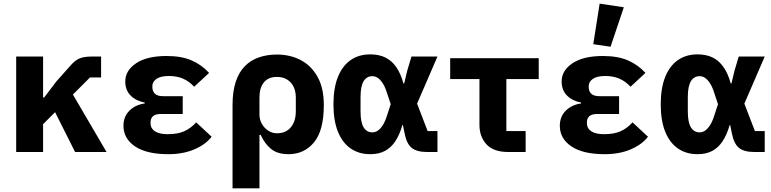

<svg xmlns="http://www.w3.org/2000/svg" viewBox="-20 -836 4240 1056"><path d="M69 0V-525H217V-300H223L290 -388L369 -477Q395 -506 419.5 -515.5Q444 -525 484 -525H536V-410H475L381 -316L566 0H393L283 -219L217 -153V0Z M906 12Q786 12 722.5 -31Q659 -74 659 -144Q659 -195 692 -227.5Q725 -260 776 -267V-272Q728 -281 698.5 -310.5Q669 -340 669 -388Q669 -448 728.5 -488Q788 -528 896 -528Q979 -528 1034.5 -503.5Q1090 -479 1130 -435L1048 -359Q1020 -389 986.5 -403.5Q953 -418 909 -418Q863 -418 840.5 -402Q818 -386 818 -363V-357Q818 -334 832 -320.5Q846 -307 877 -307H985V-209H864Q835 -209 821.5 -197Q808 -185 808 -163V-157Q808 -130 832 -114Q856 -98 902 -98Q957 -98 993 -114Q1029 -130 1059 -163L1144 -84Q1111 -41 1049 -14.5Q987 12 906 12Z M1259 -258Q1259 -333 1276.5 -386Q1294 -439 1326.5 -472Q1359 -505 1404 -520.5Q1449 -536 1503 -536Q1576 -536 1634 -505.5Q1692 -475 1726.5 -413.5Q1761 -352 1761 -258Q1761 -118 1707 -53Q1653 12 1567 12Q1505 12 1469.5 -18Q1434 -48 1414 -94H1407V200H1259ZM1503 -103Q1553 -103 1580 -136.5Q1607 -170 1607 -224V-298Q1607 -352 1578.5 -382.5Q1550 -413 1503 -413Q1456 -413 1431.5 -383Q1407 -353 1407 -299V-206Q1407 -179 1420 -155.5Q1433 -132 1455 -117.5Q1477 -103 1503 -103Z M2386 0H2329Q2272 0 2244 -23Q2216 -46 2205 -104L2196 -148H2193Q2178 -95 2154.5 -59.5Q2131 -24 2097.5 -6Q2064 12 2016 12Q1954 12 1908.5 -19.5Q1863 -51 1838.5 -112Q1814 -173 1814 -262Q1814 -351 1838.5 -412.5Q1863 -474 1908.5 -505.5Q1954 -537 2016 -537Q2064 -537 2099 -520Q2134 -503 2159 -467.5Q2184 -432 2199 -377H2203L2220 -448L2243 -525H2386L2274 -266L2332 -115H2386ZM2028 -108Q2044 -108 2058 -117.5Q2072 -127 2085 -147Q2098 -167 2108 -199L2129 -263L2108 -326Q2098 -358 2085 -378Q2072 -398 2058 -407.5Q2044 -417 2028 -417Q1997 -417 1980 -389.5Q1963 -362 1963 -302V-223Q1963 -163 1980 -135.5Q1997 -108 2028 -108Z M2775 0Q2694.6 0 2655.8 -42Q2617 -84 2617 -149V-401H2456V-516H2943V-401H2765V-115H2871V0Z M3306 12Q3186 12 3122.5 -31Q3059 -74 3059 -144Q3059 -195 3092 -227.5Q3125 -260 3176 -267V-272Q3128 -281 3098.5 -310.5Q3069 -340 3069 -388Q3069 -448 3128.5 -488Q3188 -528 3296 -528Q3379 -528 3434.5 -503.5Q3490 -479 3530 -435L3448 -359Q3420 -389 3386.5 -403.5Q3353 -418 3309 -418Q3263 -418 3240.5 -402Q3218 -386 3218 -363V-357Q3218 -334 3232 -320.5Q3246 -307 3277 -307H3385V-209H3264Q3235 -209 3221.5 -197Q3208 -185 3208 -163V-157Q3208 -130 3232 -114Q3256 -98 3302 -98Q3357 -98 3393 -114Q3429 -130 3459 -163L3544 -84Q3511 -41 3449 -14.5Q3387 12 3306 12ZM3338 -579 3243 -593 3278 -816 3411 -796Z M4186 0H4129Q4072 0 4044 -23Q4016 -46 4005 -104L3996 -148H3993Q3978 -95 3954.5 -59.5Q3931 -24 3897.5 -6Q3864 12 3816 12Q3754 12 3708.5 -19.5Q3663 -51 3638.5 -112Q3614 -173 3614 -262Q3614 -351 3638.5 -412.5Q3663 -474 3708.5 -505.5Q3754 -537 3816 -537Q3864 -537 3899 -520Q3934 -503 3959 -467.5Q3984 -432 3999 -377H4003L4020 -448L4043 -525H4186L4074 -266L4132 -115H4186ZM3828 -108Q3844 -108 3858 -117.5Q3872 -127 3885 -147Q3898 -167 3908 -199L3929 -263L3908 -326Q3898 -358 3885 -378Q3872 -398 3858 -407.5Q3844 -417 3828 -417Q3797 -417 3780 -389.5Q3763 -362 3763 -302V-223Q3763 -163 3780 -135.5Q3797 -108 3828 -108Z"/></svg>

Font: Lilex
Style: Regular
Weight: 400
Monospace: yes
Designer: Mike Abbink, Paul van der Laan, Pieter van Rosmalen, Mikhael Khrustik
Foundry: Mikhael Khrustik
Version: Version 2.510